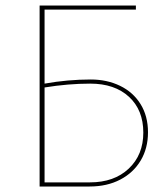

<svg xmlns="http://www.w3.org/2000/svg" viewBox="-20 -678 610 698"><path d="M518 -197Q518 -139 491.5 -94.5Q465 -50 417 -25Q369 0 306 0H124V-658H474V-643H142V-374Q226 -389 310 -389Q369 -389 416.5 -366Q464 -343 491 -299.5Q518 -256 518 -197ZM501 -196Q501 -278 449 -326Q397 -374 308 -374Q228 -374 142 -360V-15H307Q395 -15 448 -65Q501 -115 501 -196Z"/></svg>

Font: Ysabeau Thin
Style: Regular
Weight: 200
Designer: Christian Thalmann (Catharsis Fonts)
Version: Version 0.003